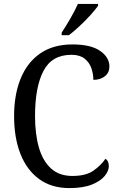

<svg xmlns="http://www.w3.org/2000/svg" viewBox="-20 -951 611 981"><path d="M335 10Q243 10 180 -36Q117 -82 84.5 -164.5Q52 -247 52 -358Q52 -467 85.5 -549.5Q119 -632 185.5 -678Q252 -724 350 -724Q444 -724 491.5 -691Q539 -658 539 -611Q539 -580 516 -561.5Q493 -543 457 -543Q457 -574 446.5 -603.5Q436 -633 411.5 -652Q387 -671 345 -671Q245 -671 202 -588.5Q159 -506 159 -358Q159 -265 179 -196.5Q199 -128 241 -90Q283 -52 350 -52Q418 -52 456.5 -78.5Q495 -105 519 -140Q536 -129 536 -102Q536 -78 515 -52Q494 -26 449.5 -8Q405 10 335 10ZM295 -784Q316 -816 339.5 -856.5Q363 -897 378 -931H481V-921Q469 -904 443.5 -875.5Q418 -847 387.5 -818.5Q357 -790 332 -771H295Z"/></svg>

Font: Noto Serif Tamil SemiCondensed
Style: Italic
Weight: 400
Width: 4
Italic angle: -12°
Designer: Indian Type Foundry, Tom Grace, and the Monotype Design Team
Foundry: Monotype Imaging Inc.
Version: Version 2.003; ttfautohint (v1.8.4.7-5d5b)